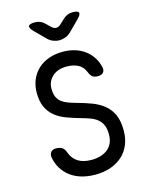

<svg xmlns="http://www.w3.org/2000/svg" viewBox="-139 -1036 877 1132"><g transform="rotate(-15 300.0 -470.0)"><path d="M412 -585Q398 -621 368 -635.5Q338 -650 300 -650Q244 -650 212 -620Q180 -590 180 -547Q180 -516 189 -496Q198 -476 214.5 -463.5Q231 -451 253 -443Q275 -435 300 -428Q348 -415 389.5 -399.5Q431 -384 462 -359Q493 -334 510.5 -296Q528 -258 528 -199Q528 -151 512 -112.5Q496 -74 466.5 -47Q437 -20 395 -5Q353 10 300 10Q255 10 217 -1Q179 -12 150 -33.5Q121 -55 102 -85.5Q83 -116 76 -155Q73 -174 83 -187Q93 -200 114 -200Q134 -200 149 -192Q164 -184 172 -162Q186 -121 218 -100.5Q250 -80 300 -80Q332 -80 357.5 -88Q383 -96 401 -111Q419 -126 428.5 -148Q438 -170 438 -199Q438 -235 427.5 -257.5Q417 -280 398.5 -294.5Q380 -309 354.5 -318Q329 -327 300 -335Q257 -347 218.5 -361.5Q180 -376 151.5 -399Q123 -422 106.5 -457Q90 -492 90 -545Q90 -589 105 -624.5Q120 -660 147.5 -686Q175 -712 214 -726Q253 -740 300 -740Q340 -740 374 -729.5Q408 -719 434 -699.5Q460 -680 478 -652.5Q496 -625 503 -592Q508 -571 497.5 -559Q487 -547 463 -547Q443 -547 431.5 -556Q420 -565 412 -585ZM187 -950Q204 -950 218.5 -944Q233 -938 245 -926L272 -900Q286 -886 301 -886Q316 -886 330 -900L359 -927Q371 -938 385 -944Q399 -950 416 -950Q449 -950 453.5 -938Q458 -926 435 -903L371 -839Q356 -824 336.5 -817Q317 -810 300 -810Q283 -810 264 -817Q245 -824 230 -839L167 -902Q143 -926 148 -938Q153 -950 187 -950Z"/></g></svg>

Font: Maple Mono NF
Style: Regular
Weight: 400
Monospace: yes
Designer: subframe7536
Version: Version 7.000